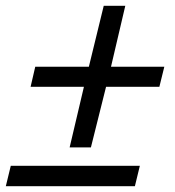

<svg xmlns="http://www.w3.org/2000/svg" viewBox="-22 -639 602 659"><path d="M217 -133 266 -341H83L99 -410H283L334 -619H408L359 -410H542L525 -341H342L290 -133ZM-2 0 15 -70H458L441 0Z"/></svg>

Font: Ubuntu Sans Mono
Style: Italic
Weight: 400
Italic angle: -13.5°
Monospace: yes
Designer: Dalton Maag Ltd
Foundry: Dalton Maag Ltd
Version: Version 1.006